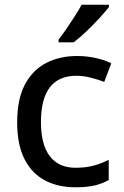

<svg xmlns="http://www.w3.org/2000/svg" viewBox="-20 -786 525 816"><path d="M300 10Q227 10 171.5 -19Q116 -48 84.5 -109Q53 -170 53 -266Q53 -365 86 -427Q119 -489 176.5 -518.5Q234 -548 307 -548Q350 -548 389 -539Q428 -530 453 -517L423 -438Q397 -448 365.5 -456Q334 -464 305 -464Q154 -464 154 -267Q154 -172 191.5 -122.5Q229 -73 301 -73Q345 -73 379.5 -82.5Q414 -92 442 -107V-21Q414 -5 381 2.5Q348 10 300 10ZM443 -756Q429 -738 403 -709.5Q377 -681 347 -652.5Q317 -624 293 -606H229V-618Q244 -637 262 -663Q280 -689 297.5 -716.5Q315 -744 327 -766H443Z"/></svg>

Font: Noto Sans Kayah Li Medium
Style: Regular
Weight: 500
Designer: Monotype Design Team, Sérgio Martins
Foundry: Monotype Imaging Inc.
Version: Version 2.002; ttfautohint (v1.8.4.7-5d5b)